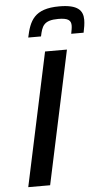

<svg xmlns="http://www.w3.org/2000/svg" viewBox="-61 -951 527 988"><g transform="rotate(-5 203.0 -456.5)"><path d="M284 -913C154 -913 129 -852 111 -767H177C188 -819 197 -849 273 -849C326 -849 339 -835 339 -809C339 -797 336 -783 333 -767H397C402 -791 406 -812 406 -833C406 -881 380 -913 284 -913ZM191 -688 44 0H157L304 -688Z"/></g></svg>

Font: Saira UNSAM Medium Italic
Style: Regular
Weight: 500
Italic angle: -12°
Designer: Hector Gatti with collaboration of the Omnibus-Type team
Foundry: Omnibus-Type
Version: Version 0.072;PS 000.072;hotconv 1.0.88;makeotf.lib2.5.64775